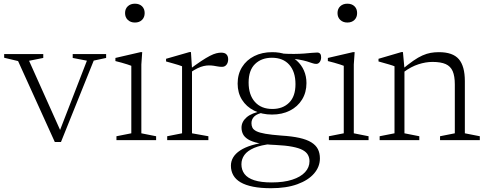

<svg xmlns="http://www.w3.org/2000/svg" viewBox="-20 -740 2572 1014"><path d="M475 -420 302 10H269.5L75.5 -417.5L2 -435V-454.5H208.5V-434L133.5 -419L303.5 -40H292L439 -419.5L364 -434V-454.5H540.5V-434Z M692.5 -621Q669.5 -621 655 -634.8Q640.5 -648.5 640.5 -671Q640.5 -693.5 655 -707Q669.5 -720.5 692.5 -720.5Q716 -720.5 730 -707Q744 -693.5 744 -671Q744 -648.5 730 -634.8Q716 -621 692.5 -621ZM731 -464.5 726.5 -399.5V-36L804.5 -20.5V0H595V-20.5L673.5 -36V-392.5Q668 -395 653.8 -399.5Q639.5 -404 622.2 -409Q605 -414 589.5 -417.5V-434L721.5 -464.5Z M1148 -462Q1167.5 -462 1176.2 -452.5Q1185 -443 1185 -427Q1185 -409.5 1176.2 -398.2Q1167.5 -387 1152.5 -387Q1141 -387 1130.2 -389Q1119.5 -391 1108 -392.8Q1096.5 -394.5 1083 -394.5Q1070 -394.5 1055.5 -391.2Q1041 -388 1023.8 -379.8Q1006.5 -371.5 986 -357.5L975.5 -369.5Q1014 -398.5 1041.5 -416.8Q1069 -435 1088.5 -445Q1108 -455 1122.2 -458.5Q1136.5 -462 1148 -462ZM994 -378V-36L1080.5 -20.5V0H863V-20.5L941.5 -36V-390Q935 -393 922.2 -396.8Q909.5 -400.5 892.5 -405.5Q875.5 -410.5 857 -415.5V-429.5L980.5 -465H988.5Z M1411 254Q1356.5 254 1316.5 246Q1276.5 238 1250.5 222.8Q1224.5 207.5 1212 185.2Q1199.5 163 1199.5 135Q1199.5 111.5 1211.5 91.2Q1223.5 71 1248 54.8Q1272.5 38.5 1309.5 27.2Q1346.5 16 1396.5 10.5L1426.5 6.5L1417.5 19.5Q1357.5 26 1322 41.2Q1286.5 56.5 1270.8 78.5Q1255 100.5 1255 127.5Q1255 157 1271.2 178.8Q1287.5 200.5 1323 212Q1358.5 223.5 1414.5 223.5Q1478.5 223.5 1523.2 209Q1568 194.5 1591.2 169.2Q1614.5 144 1614.5 111.5Q1614.5 93 1606.2 78Q1598 63 1578.2 52.2Q1558.5 41.5 1523.2 34.8Q1488 28 1434.5 25.5Q1379.5 23.5 1344.5 15.8Q1309.5 8 1290 -4.2Q1270.5 -16.5 1263 -32.2Q1255.5 -48 1255.5 -66Q1255.5 -97 1282.5 -120.5Q1309.5 -144 1365.5 -154L1373 -146Q1338.5 -140 1323.2 -125.2Q1308 -110.5 1308 -89.5Q1308 -76 1313.2 -65.5Q1318.5 -55 1334.2 -47Q1350 -39 1381.5 -33.5Q1413 -28 1465.5 -24Q1522 -20.5 1561.2 -11.8Q1600.5 -3 1624.2 11.8Q1648 26.5 1658.8 47.5Q1669.5 68.5 1669.5 96.5Q1669.5 140.5 1638.8 176.2Q1608 212 1550.2 233Q1492.5 254 1411 254ZM1416.5 -135Q1363 -135 1322 -155.8Q1281 -176.5 1258 -213.2Q1235 -250 1235 -298.5Q1235 -348 1258.2 -385.5Q1281.5 -423 1322.8 -443.8Q1364 -464.5 1417.5 -464.5Q1457.5 -464.5 1490.5 -452.8Q1523.5 -441 1547.8 -419.2Q1572 -397.5 1585.2 -367.5Q1598.5 -337.5 1598.5 -301Q1598.5 -252 1575.2 -214.2Q1552 -176.5 1511 -155.8Q1470 -135 1416.5 -135ZM1418.5 -164.5Q1473.5 -164.5 1507 -197.8Q1540.5 -231 1540.5 -295.5Q1540.5 -361 1507.8 -398Q1475 -435 1416 -435Q1361 -435 1327 -402Q1293 -369 1293 -304Q1293 -239 1326.2 -201.8Q1359.5 -164.5 1418.5 -164.5ZM1488.5 -432 1462.5 -457.5Q1501.5 -455 1532 -455.2Q1562.5 -455.5 1585.5 -457.2Q1608.5 -459 1625.8 -460.8Q1643 -462.5 1655 -462.5Q1665.5 -462.5 1670.8 -456.2Q1676 -450 1676 -437.5Q1676 -423 1668.8 -412.8Q1661.5 -402.5 1650 -402.5Q1640.5 -402.5 1629.2 -406.5Q1618 -410.5 1600.8 -415.8Q1583.5 -421 1556.5 -425.8Q1529.5 -430.5 1488.5 -432Z M1814.5 -621Q1791.5 -621 1777 -634.8Q1762.5 -648.5 1762.5 -671Q1762.5 -693.5 1777 -707Q1791.5 -720.5 1814.5 -720.5Q1838 -720.5 1852 -707Q1866 -693.5 1866 -671Q1866 -648.5 1852 -634.8Q1838 -621 1814.5 -621ZM1853 -464.5 1848.5 -399.5V-36L1926.5 -20.5V0H1717V-20.5L1795.5 -36V-392.5Q1790 -395 1775.8 -399.5Q1761.5 -404 1744.2 -409Q1727 -414 1711.5 -417.5V-434L1843.5 -464.5Z M2116 -378V-36L2194.5 -20.5V0H1985V-20.5L2063.5 -36V-390Q2055.5 -393.5 2034.2 -399.8Q2013 -406 1979 -415.5V-429.5L2100 -465H2108ZM2304 -20.5 2382 -36V-294Q2382 -338 2370.8 -364Q2359.5 -390 2333.8 -401.5Q2308 -413 2264 -413Q2228.5 -413 2189.8 -400.5Q2151 -388 2112.5 -359.5L2101 -371.5Q2136 -400.5 2162.5 -419Q2189 -437.5 2211.2 -447.2Q2233.5 -457 2254.2 -460.8Q2275 -464.5 2298 -464.5Q2371.5 -464.5 2403.2 -427.5Q2435 -390.5 2435 -311.5V-36L2514 -20.5V0H2304Z"/></svg>

Font: Newsreader 14pt Light
Style: Regular
Weight: 300
Designer: Hugues Gentile
Foundry: Production Type
Version: Version 1.003